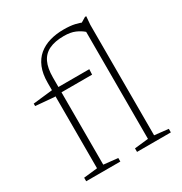

<svg xmlns="http://www.w3.org/2000/svg" viewBox="-171 -860 934 986"><g transform="rotate(-30 296.0 -367.0)"><path d="M174.5 -30 258.5 -21V0H56V-21L137.5 -30V-536.5Q137.5 -589.5 153 -627Q168.5 -664.5 196.5 -687.8Q224.5 -711 262.2 -722Q300 -733 344 -733Q384 -733 410.8 -726.8Q437.5 -720.5 460 -710.5L432.5 -710L472.5 -734H480L476 -685V-30L558 -21V0H357.5V-21L439.5 -30V-664.5Q421.5 -680.5 395 -692Q368.5 -703.5 329 -703.5Q276 -703.5 241.8 -687.2Q207.5 -671 191 -636.5Q174.5 -602 174.5 -547ZM357.5 -490.5 356 -459H159L131.5 -456L22 -465.5V-480L138.5 -493L157 -490.5Z"/></g></svg>

Font: Newsreader 9pt ExtraLight
Style: Regular
Weight: 250
Designer: Hugues Gentile
Foundry: Production Type
Version: Version 1.003